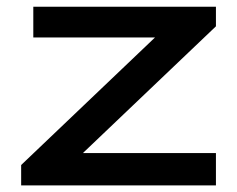

<svg xmlns="http://www.w3.org/2000/svg" viewBox="-20 -560 716 580"><path d="M632.3 -97.7V0H43.9V-61.5L448.2 -446.8H80.6V-539.6H632.3V-480.5L230.5 -97.7Z"/></svg>

Font: Squarish Sans CT
Style: RegularSC
Weight: 400
Version: Version 0.9